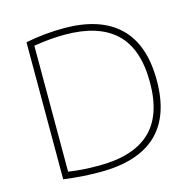

<svg xmlns="http://www.w3.org/2000/svg" viewBox="-109 -858 983 973"><g transform="rotate(-15 382.5 -371.0)"><path d="M301 5Q251 5 208.5 2.2Q166 -0.5 108 -8V-727Q158.5 -737.5 210.5 -742.2Q262.5 -747 308 -747Q498.5 -747 597.2 -652.8Q696 -558.5 696 -370Q696 -182 596.5 -88.5Q497 5 301 5ZM302 -28Q480.5 -28 570.2 -111.2Q660 -194.5 660 -370Q660 -545.5 570.8 -629.8Q481.5 -714 305 -714Q266 -714 226.2 -710.5Q186.5 -707 142 -700V-39Q174.5 -34 212 -31Q249.5 -28 302 -28Z"/></g></svg>

Font: Encode Sans Expanded Expanded Thin
Style: Regular
Weight: 100
Width: 7
Designer: Multiple Designers
Foundry: Impallari Type
Version: Version 3.000; ttfautohint (v1.8.3) -l 8 -r 50 -G 200 -x 14 